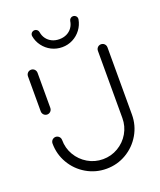

<svg xmlns="http://www.w3.org/2000/svg" viewBox="-128 -756 698 837"><g transform="rotate(-20 221.5 -337.5)"><path d="M59.3 -310.7Q53.3 -310.7 48.1 -313.7Q43 -316.7 40 -321.9Q37 -327 37 -333V-496.3Q37 -502.2 40 -507.4Q43 -512.6 48.1 -515.6Q53.3 -518.5 59.3 -518.5Q65.2 -518.5 70.4 -515.6Q75.6 -512.6 78.5 -507.4Q81.5 -502.2 81.5 -496.3V-333Q81.5 -327 78.5 -321.9Q75.6 -316.7 70.4 -313.7Q65.2 -310.7 59.3 -310.7ZM383.7 -518.5Q389.6 -518.5 394.8 -515.6Q400 -512.6 403 -507.4Q405.9 -502.2 405.9 -496.3V-184.4Q405.9 -134.4 381.1 -92Q356.3 -49.6 314.1 -24.8Q271.9 0 221.9 0Q171.9 0 129.4 -24.8Q87 -49.6 62.2 -92Q37.4 -134.4 37.4 -184.4Q37.4 -190.4 40.4 -195.6Q43.3 -200.7 48.5 -203.7Q53.7 -206.7 59.6 -206.7Q65.6 -206.7 70.7 -203.7Q75.9 -200.7 78.9 -195.6Q81.9 -190.4 81.9 -184.4Q81.9 -146.3 100.7 -114.3Q119.6 -82.2 151.7 -63.3Q183.7 -44.4 221.9 -44.4Q259.6 -44.4 291.9 -63.3Q324.1 -82.2 342.8 -114.3Q361.5 -146.3 361.5 -184.4V-496.3Q361.5 -502.2 364.4 -507.4Q367.4 -512.6 372.6 -515.6Q377.8 -518.5 383.7 -518.5ZM114.1 -653.7Q113 -659.3 115.2 -664.3Q117.4 -669.3 122 -672.2Q126.7 -675.2 132.2 -675.2Q139.3 -675.2 144.3 -670.7Q149.3 -666.3 150.4 -659.6Q153 -642.2 162.8 -628.9Q172.6 -615.6 187.8 -608.3Q203 -601.1 221.9 -601.1Q240.4 -601.1 255.6 -608.3Q270.7 -615.6 280.4 -628.9Q290 -642.2 292.6 -659.6Q293.7 -666.3 298.7 -670.7Q303.7 -675.2 310.7 -675.2Q316.3 -675.2 320.9 -672.2Q325.6 -669.3 327.8 -664.3Q330 -659.3 328.9 -653.7Q324.4 -628.5 309.1 -608Q293.7 -587.4 270.9 -575.7Q248.1 -564.1 221.9 -564.1Q195.2 -564.1 172.2 -575.7Q149.3 -587.4 133.9 -608Q118.5 -628.5 114.1 -653.7Z"/></g></svg>

Font: 26F Galaxy Sans
Style: Regular
Weight: 400
Designer: C₂₉H₂₅N₃O₅
Version: Version 1.100;FEAKit 1.0